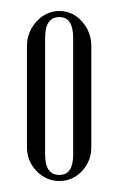

<svg xmlns="http://www.w3.org/2000/svg" viewBox="-20 -726 215 349"><path d="M88 -706Q112 -706 129 -687Q146 -668 146 -642V-459Q146 -433 129 -415Q112 -397 88 -397Q64 -397 46.5 -415Q29 -433 29 -459V-642Q29 -668 46.5 -687Q64 -706 88 -706ZM88 -695Q62 -695 62 -657V-445Q62 -408 88 -408Q113 -408 113 -445V-657Q113 -695 88 -695Z"/></svg>

Font: Moniqa Cond Heading
Style: Regular
Weight: 400
Width: 3
Designer: Rajesh Rajput
Foundry: Rajesh Rajput
Version: Version 1.000